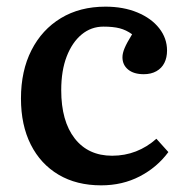

<svg xmlns="http://www.w3.org/2000/svg" viewBox="-20 -543 553 577"><path d="M284 14Q210 14 156 -18Q102 -50 72.5 -108.5Q43 -167 43 -247Q43 -330 74.5 -392Q106 -454 163 -488.5Q220 -523 297 -523Q351 -523 393 -505.5Q435 -488 458.5 -458Q482 -428 482 -391Q482 -370 474 -354Q466 -338 450 -329Q434 -320 412 -320Q382 -320 365 -334Q348 -348 348 -371Q348 -383 354.5 -398.5Q361 -414 377 -440Q359 -453 339.5 -458Q320 -463 291 -463Q254 -463 225.5 -439.5Q197 -416 180.5 -373.5Q164 -331 164 -272Q164 -179 204.5 -127Q245 -75 317 -75Q355 -75 388.5 -88Q422 -101 450 -126L486 -86Q452 -40 400 -13Q348 14 284 14Z"/></svg>

Font: Literata 18pt Medium
Style: Regular
Weight: 500
Designer: Latin by Veronika Burian and Jose Scaglione. Greek by Irene Vlachou. Cyrillic by Vera Evstafieva.
Foundry: TypeTogether
Version: Version 3.103;gftools[0.9.29]